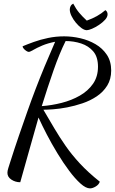

<svg xmlns="http://www.w3.org/2000/svg" viewBox="-20 -921 635 1062"><path d="M478 121Q455 121 425 94Q395 67 362.5 23.5Q330 -20 298 -72.5Q266 -125 239 -177Q212 -229 193 -271Q165 -175 139.5 -82Q114 11 92 87Q65 87 43 72.5Q21 58 21 35Q21 24 26 8.5Q31 -7 35 -20Q61 -102 85 -171.5Q109 -241 131 -303.5Q153 -366 176.5 -427.5Q200 -489 226.5 -553Q253 -617 285 -690Q244 -682 213.5 -669Q183 -656 164.5 -645Q146 -634 139 -634Q134 -634 126 -639Q118 -644 111.5 -651.5Q105 -659 105 -665Q131 -676 167 -689Q203 -702 246 -711Q289 -720 335 -720Q379 -720 424.5 -709.5Q470 -699 508.5 -676.5Q547 -654 571 -618Q595 -582 595 -531Q595 -483 573 -447.5Q551 -412 515 -388Q479 -364 436 -349.5Q393 -335 351 -327Q309 -319 274 -316.5Q239 -314 220 -314Q251 -261 280 -212Q309 -163 343 -114Q377 -65 422.5 -16Q468 33 532 84Q527 100 509.5 110.5Q492 121 478 121ZM211 -334Q266 -338 321 -352Q376 -366 421.5 -392Q467 -418 494.5 -457.5Q522 -497 522 -552Q522 -606 496 -636.5Q470 -667 429 -680.5Q388 -694 343 -694Q309 -626 276 -531.5Q243 -437 211 -334ZM460 -754Q447 -754 431 -765.5Q415 -777 400 -795Q385 -813 375.5 -832.5Q366 -852 366 -868Q366 -878 370.5 -887Q375 -896 385 -901Q400 -872 418 -850.5Q436 -829 460 -807Q491 -818 516 -832Q541 -846 563 -865Q570 -860 572.5 -854Q575 -848 575 -842Q575 -827 561.5 -812Q548 -797 528 -783.5Q508 -770 489 -762Q470 -754 460 -754Z"/></svg>

Font: Dancing Script Medium
Style: Regular
Weight: 500
Designer: Pablo Impallari
Foundry: Pablo Impallari
Version: Version 2.000